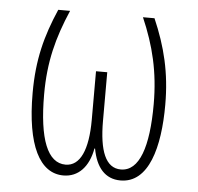

<svg xmlns="http://www.w3.org/2000/svg" viewBox="-44 -575 651 630"><g transform="rotate(5 281.5 -260.0)"><path d="M187 10C236 10 270 -26 281 -87H283C294 -26 324 10 375 10C468 10 500 -110 500 -250C500 -356 479 -440 440 -530H402C441 -440 462 -355 462 -249C462 -108 434 -26 373 -26C323 -26 301 -81 301 -180V-340H264V-180C264 -81 239 -26 191 -26C132 -26 101 -101 101 -250C101 -357 122 -437 162 -530H123C84 -440 63 -361 63 -251C63 -78 109 10 187 10Z"/></g></svg>

Font: Noto Sans Mono SemiCondensed ExtraLight
Style: Regular
Weight: 200
Width: 4
Designer: Monotype Design Team
Foundry: Monotype Imaging Inc.
Version: Version 2.014